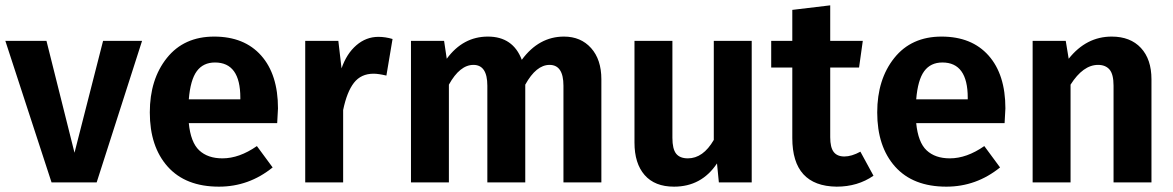

<svg xmlns="http://www.w3.org/2000/svg" viewBox="-22 -683 4394 719"><path d="M510 -530 340 0H171L-2 -530H152L257 -111L364 -530Z M1019 -277Q1019 -267 1016 -222H685Q692 -150 724 -120Q756 -90 811 -90Q874 -90 940 -136L999 -56Q910 16 798 16Q673 16 606 -59Q539 -134 539 -262Q539 -386 603 -466Q667 -546 780 -546Q893 -546 956 -475Q1019 -404 1019 -277ZM878 -311V-317Q878 -449 783 -449Q739 -449 715 -416.5Q691 -384 685 -311Z M1395 -545Q1421 -545 1448 -537L1425 -400Q1395 -407 1377 -407Q1330 -407 1303.5 -373Q1277 -339 1263 -271V0H1121V-530H1245L1257 -427Q1276 -482 1312.5 -513.5Q1349 -545 1395 -545Z M2090 -546Q2153 -546 2191.5 -503Q2230 -460 2230 -386V0H2088V-362Q2088 -440 2036 -440Q1986 -440 1945 -366V0H1803V-362Q1803 -440 1751 -440Q1700 -440 1659 -366V0H1517V-530H1641L1651 -463Q1712 -546 1805 -546Q1899 -546 1932 -459Q1996 -546 2090 -546Z M2793 -530V0H2670L2663 -71Q2605 16 2502 16Q2430 16 2392 -27.5Q2354 -71 2354 -149V-530H2496V-167Q2496 -125 2510 -107.5Q2524 -90 2554 -90Q2611 -90 2651 -159V-530Z M3200 -115 3249 -25Q3190 16 3111 16Q2945 14 2945 -166V-430H2866V-530H2945V-646L3087 -663V-530H3209L3195 -430H3087V-169Q3087 -131 3100 -114Q3113 -97 3140 -97Q3167 -97 3200 -115Z M3743 -277Q3743 -267 3740 -222H3409Q3416 -150 3448 -120Q3480 -90 3535 -90Q3598 -90 3664 -136L3723 -56Q3634 16 3522 16Q3397 16 3330 -59Q3263 -134 3263 -262Q3263 -386 3327 -466Q3391 -546 3504 -546Q3617 -546 3680 -475Q3743 -404 3743 -277ZM3602 -311V-317Q3602 -449 3507 -449Q3463 -449 3439 -416.5Q3415 -384 3409 -311Z M4141 -546Q4211 -546 4250.5 -503.5Q4290 -461 4290 -386V0H4148V-362Q4148 -405 4133 -422.5Q4118 -440 4090 -440Q4034 -440 3987 -366V0H3845V-530H3969L3980 -463Q4046 -546 4141 -546Z"/></svg>

Font: Fira Sans SemiBold
Style: Regular
Weight: 600
Designer: bBox Type GmbH & Carrois Corporate GbR & Edenspiekermann AG
Foundry: bBox Type GmbH & Carrois Corporate GbR & Edenspiekermann AG
Version: Version 4.301;PS 004.301;hotconv 1.0.88;makeotf.lib2.5.64775